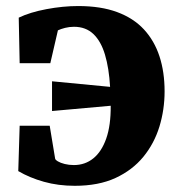

<svg xmlns="http://www.w3.org/2000/svg" viewBox="-20 -586 578 620"><path d="M221.5 14Q168 14 121.8 1Q75.5 -12 39 -33.5L43.5 -180H140.5L158 -74Q158.5 -70 166.8 -65Q175 -60 188.8 -56.5Q202.5 -53 218.5 -53Q254.5 -53 281.2 -74.5Q308 -96 323 -138.5Q338 -181 337.5 -244.5L148 -227.5V-323.5L335.5 -305.5Q332 -366 319 -409.5Q306 -453 281.5 -476.2Q257 -499.5 219 -499.5Q204 -499.5 190.2 -496Q176.5 -492.5 167 -488L142.5 -382H43.5L40.5 -529Q77 -546.5 130.2 -556.5Q183.5 -566.5 232.5 -566.5Q305.5 -566.5 358.2 -547Q411 -527.5 444.8 -491Q478.5 -454.5 495 -404Q511.5 -353.5 511.5 -291Q511.5 -232 494.8 -177.2Q478 -122.5 442.8 -79.5Q407.5 -36.5 352.8 -11.2Q298 14 221.5 14Z"/></svg>

Font: Merriweather 24pt Black
Style: Regular
Weight: 900
Designer: Eben Sorkin
Foundry: Eben Sorkin
Version: Version 2.100